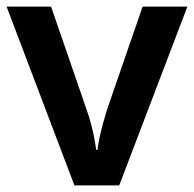

<svg xmlns="http://www.w3.org/2000/svg" viewBox="-20 -563 589 583"><path d="M206 0 0 -543H135L243 -230Q250 -211 256 -188.5Q262 -166 266 -145Q270 -124 272 -108H276Q278 -125 282.5 -146Q287 -167 293 -189Q299 -211 305 -230L413 -543H549L342 0Z"/></svg>

Font: Noto Sans Adlam Unjoined SemiBold
Style: Regular
Weight: 600
Version: Version 3.001